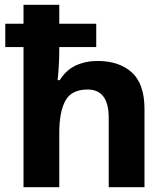

<svg xmlns="http://www.w3.org/2000/svg" viewBox="-20 -780 697 800"><path d="M227 -760V-681H381V-584H227V-575Q227 -535 224.5 -498Q222 -461 220 -446H229Q255 -488 295.5 -507Q336 -526 387 -526Q476 -526 529 -478.5Q582 -431 582 -326V0H433V-289Q433 -407 345 -407Q278 -407 252.5 -360.5Q227 -314 227 -227V0H78V-584H2V-681H78V-760Z"/></svg>

Font: Noto Sans Sinhala
Style: Bold
Weight: 700
Designer: Jelle Bosma - Monotype Design Team
Foundry: Monotype Imaging Inc.
Version: Version 2.006; ttfautohint (v1.8.4.7-5d5b)